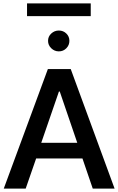

<svg xmlns="http://www.w3.org/2000/svg" viewBox="-20 -1100 690 1120"><path d="M509.3 -1080.1V-1005.9H137.7V-1080.1ZM190.9 -175.8 129.9 0H2L259.3 -697.3H392.6L648.4 0H521L460.9 -175.8ZM323.7 -565.9 220.7 -267.1H430.7L328.6 -565.9ZM260.3 -861.8Q260.3 -887.2 279.1 -904.5Q297.9 -921.9 323.2 -921.9Q349.1 -921.9 366.9 -904.5Q384.8 -887.2 384.8 -861.8Q384.8 -836.4 366.9 -818.4Q349.1 -800.3 323.2 -800.3Q297.9 -800.3 279.1 -818.4Q260.3 -836.4 260.3 -861.8Z"/></svg>

Font: Estedad-FD SemiBold
Style: Regular
Weight: 600
Designer: Amin Abedi
Version: Version 7.3